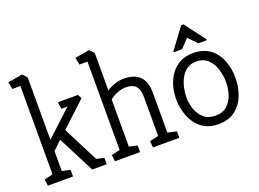

<svg xmlns="http://www.w3.org/2000/svg" viewBox="-107 -978 1659 1232"><g transform="rotate(-20 722.5 -361.5)"><path d="M35 0 30 -44 88 -58V-661H33L24 -710L124 -727L151 -697V-271L327 -434H286L278 -481H416L430 -454L262 -297L385 -55L437 -44V0H338L210 -250L151 -194V-58L207 -45V0Z M493 0 488 -44 546 -58V-661H491L482 -710L580 -727L609 -697V-441Q635 -459 666 -469Q697 -479 729 -479Q775 -479 807 -462.5Q839 -446 855.5 -414Q872 -382 872 -334V-58L933 -44V0H753L749 -44L809 -58V-327Q809 -375 787.5 -398.5Q766 -422 724 -422Q693 -422 662.5 -410.5Q632 -399 609 -379V-58L665 -45V0Z M1200 4Q1131 4 1086 -31.5Q1041 -67 1019.5 -123Q998 -179 998 -240Q998 -305 1021 -359.5Q1044 -414 1089 -447.5Q1134 -481 1200 -481Q1271 -481 1316 -446.5Q1361 -412 1382 -357Q1403 -302 1403 -240Q1403 -178 1382 -122Q1361 -66 1316 -31Q1271 4 1200 4ZM1200 -54Q1251 -54 1281 -81.5Q1311 -109 1324 -150.5Q1337 -192 1337 -235Q1337 -277 1324 -320.5Q1311 -364 1281 -393.5Q1251 -423 1200 -423Q1161 -423 1135 -403.5Q1109 -384 1093.5 -354Q1078 -324 1071 -290.5Q1064 -257 1064 -228Q1064 -186 1078 -146Q1092 -106 1122 -80Q1152 -54 1200 -54ZM1089 -528 1085 -532 1191 -675H1207L1313 -534L1310 -528H1255L1199 -586L1143 -528Z"/></g></svg>

Font: Kreon Light
Style: Regular
Weight: 300
Designer: Julia Petretta
Foundry: Julia Petretta and Eli Heuer
Version: Version 2.002